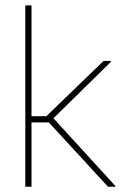

<svg xmlns="http://www.w3.org/2000/svg" viewBox="-20 -706 466 726"><path d="M99.1 -243.2V0H75.7V-685.5H99.1V-266.6H155.3L371.6 -475.6H398.9L399.9 -472.7L182.1 -258.8L416.5 -2.4L415.5 0H388.2L164.6 -243.2Z"/></svg>

Font: Yantramanav Thin
Style: Regular
Weight: 250
Version: Version 1.001;PS 1.0;hotconv 1.0.72;makeotf.lib2.5.5900; ttf